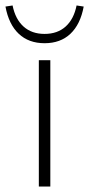

<svg xmlns="http://www.w3.org/2000/svg" viewBox="-39 -682 326 702"><path d="M267 -658 241 -662Q231 -612 201 -585Q171 -558 124 -558Q77 -558 47 -585Q17 -612 7 -662L-19 -658Q-7 -593 29.5 -558.5Q66 -524 124 -524Q182 -524 218.5 -558.5Q255 -593 267 -658ZM103 -462H145V0H103Z"/></svg>

Font: Ysabeau SC Light
Style: Regular
Weight: 300
Designer: Christian Thalmann (Catharsis Fonts)
Version: Version 0.003